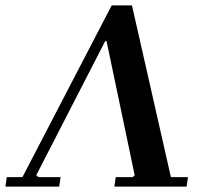

<svg xmlns="http://www.w3.org/2000/svg" viewBox="-49 -690 749 710"><path d="M170 0H-29L-24 -35H34L364 -670H439L583 -35H646L641 0H374L379 -35H442L449 -42L345 -538H340L85 -42L93 -35H175Z"/></svg>

Font: Brygada 1918 SemiBold
Style: Italic
Weight: 600
Italic angle: -8°
Designer: Mateusz Machalski | Borys Kosmynka | Przemek Hoffer
Foundry: NIEPODLEGLA 2018
Version: Version 3.006